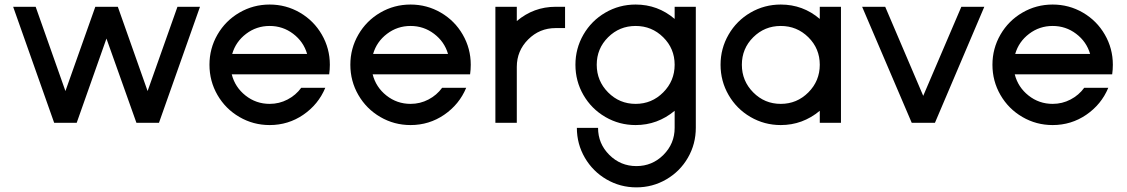

<svg xmlns="http://www.w3.org/2000/svg" viewBox="-20 -538 4937 841"><path d="M217.3 0 37.6 -508.3H136.2L266.6 -139.2L397.5 -508.3H496.1L626.5 -139.2L757.3 -508.3H856L676.3 0H577.6L446.3 -369.1L315.9 0Z M1424.8 -254.4Q1424.8 -232.9 1421.9 -212.4H995.1Q1009.3 -156.2 1055.4 -119.6Q1101.6 -83 1161.1 -83Q1203.1 -83 1239.5 -102.1Q1275.9 -121.1 1299.3 -153.3H1404.8Q1374.5 -80.6 1308.6 -35.4Q1242.7 9.8 1161.1 9.8Q1089.4 9.8 1028.6 -25.6Q967.8 -61 932.6 -121.8Q897.5 -182.6 897.5 -254.4Q897.5 -325.7 932.6 -386.5Q967.8 -447.3 1028.6 -482.7Q1089.4 -518.1 1161.1 -518.1Q1232.9 -518.1 1293.7 -482.7Q1354.5 -447.3 1389.6 -386.5Q1424.8 -325.7 1424.8 -254.4ZM997.1 -301.8H1325.2Q1309.6 -355.5 1264.2 -389.9Q1218.8 -424.3 1161.1 -424.3Q1103.5 -424.3 1058.1 -389.9Q1012.7 -355.5 997.1 -301.8Z M2042 -254.4Q2042 -232.9 2039.1 -212.4H1612.3Q1626.5 -156.2 1672.6 -119.6Q1718.8 -83 1778.3 -83Q1820.3 -83 1856.7 -102.1Q1893.1 -121.1 1916.5 -153.3H2022Q1991.7 -80.6 1925.8 -35.4Q1859.9 9.8 1778.3 9.8Q1706.5 9.8 1645.8 -25.6Q1585 -61 1549.8 -121.8Q1514.6 -182.6 1514.6 -254.4Q1514.6 -325.7 1549.8 -386.5Q1585 -447.3 1645.8 -482.7Q1706.5 -518.1 1778.3 -518.1Q1850.1 -518.1 1910.9 -482.7Q1971.7 -447.3 2006.8 -386.5Q2042 -325.7 2042 -254.4ZM1614.3 -301.8H1942.4Q1926.8 -355.5 1881.3 -389.9Q1835.9 -424.3 1778.3 -424.3Q1720.7 -424.3 1675.3 -389.9Q1629.9 -355.5 1614.3 -301.8Z M2149.9 0V-508.3H2243.7V-445.8Q2317.9 -508.3 2413.6 -508.3H2455.1V-415H2413.6Q2343.3 -415 2293.5 -365.2Q2243.7 -315.4 2243.7 -245.1V0Z M2506.8 22H2599.6Q2599.6 91.3 2648.9 140.4Q2698.2 189.5 2767.6 189.5Q2836.9 189.5 2886 140.4Q2935.1 91.3 2935.1 22V-52.7Q2859.9 9.8 2764.2 9.8Q2692.4 9.8 2631.6 -25.6Q2570.8 -61 2535.6 -121.8Q2500.5 -182.6 2500.5 -254.4Q2500.5 -325.7 2535.6 -386.5Q2570.8 -447.3 2631.6 -482.7Q2692.4 -518.1 2764.2 -518.1Q2861.3 -518.1 2935.1 -455.1V-508.3H3027.8V22Q3027.8 92.8 2993.2 152.8Q2958.5 212.9 2898.4 247.8Q2838.4 282.7 2767.6 282.7Q2696.8 282.7 2636.7 247.8Q2576.7 212.9 2541.7 152.8Q2506.8 92.8 2506.8 22ZM2885 -133.3Q2935.1 -183.6 2935.1 -254.4Q2935.1 -325.2 2885 -374.8Q2835 -424.3 2764.2 -424.3Q2693.4 -424.3 2643.6 -374.8Q2593.8 -325.2 2593.8 -254.4Q2593.8 -183.6 2643.6 -133.3Q2693.4 -83 2764.2 -83Q2835 -83 2885 -133.3Z M3570.8 0V-52.7Q3495.6 9.8 3399.9 9.8Q3328.1 9.8 3267.3 -25.6Q3206.5 -61 3171.4 -121.8Q3136.2 -182.6 3136.2 -254.4Q3136.2 -325.7 3171.4 -386.5Q3206.5 -447.3 3267.3 -482.7Q3328.1 -518.1 3399.9 -518.1Q3497.1 -518.1 3570.8 -455.1V-508.3H3663.6V0ZM3520.8 -133.3Q3570.8 -183.6 3570.8 -254.4Q3570.8 -325.2 3520.8 -374.8Q3470.7 -424.3 3399.9 -424.3Q3329.1 -424.3 3279.3 -374.8Q3229.5 -325.2 3229.5 -254.4Q3229.5 -183.6 3279.3 -133.3Q3329.1 -83 3399.9 -83Q3470.7 -83 3520.8 -133.3Z M3973.6 0 3756.3 -508.3H3857.4L4023.9 -118.2L4190.9 -508.3H4291.5L4075.2 0Z M4854.5 -254.4Q4854.5 -232.9 4851.6 -212.4H4424.8Q4439 -156.2 4485.1 -119.6Q4531.2 -83 4590.8 -83Q4632.8 -83 4669.2 -102.1Q4705.6 -121.1 4729 -153.3H4834.5Q4804.2 -80.6 4738.3 -35.4Q4672.4 9.8 4590.8 9.8Q4519 9.8 4458.3 -25.6Q4397.5 -61 4362.3 -121.8Q4327.1 -182.6 4327.1 -254.4Q4327.1 -325.7 4362.3 -386.5Q4397.5 -447.3 4458.3 -482.7Q4519 -518.1 4590.8 -518.1Q4662.6 -518.1 4723.4 -482.7Q4784.2 -447.3 4819.3 -386.5Q4854.5 -325.7 4854.5 -254.4ZM4426.8 -301.8H4754.9Q4739.3 -355.5 4693.8 -389.9Q4648.4 -424.3 4590.8 -424.3Q4533.2 -424.3 4487.8 -389.9Q4442.4 -355.5 4426.8 -301.8Z"/></svg>

Font: Basically A Sans Serif Medium
Style: Regular
Weight: 500
Designer: Hyung-Suk Kim
Foundry: Mental Design
Version: 1.000